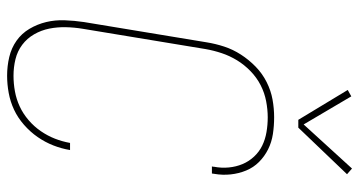

<svg xmlns="http://www.w3.org/2000/svg" viewBox="-255 -747 1010 540"><g transform="rotate(90 250.0 -477.0)"><path d="M193 8Q166 8 140.5 2Q115 -4 94.5 -18.5Q74 -33 61 -55Q48 -77 42 -102Q36 -127 37 -154Q38 -181 42 -208L99 -553Q103 -578 111 -602.5Q119 -627 133.5 -649.5Q148 -672 167.5 -691Q187 -710 211 -722Q235 -734 260 -738.5Q285 -743 310 -743Q334 -743 357 -739.5Q380 -736 400 -726Q420 -716 435.5 -700.5Q451 -685 459.5 -664.5Q468 -644 470.5 -621Q473 -598 469 -575Q469 -573 468.5 -571.5Q468 -570 468 -568H448Q449 -570 449 -571.5Q449 -573 449 -574Q453 -595 451 -615.5Q449 -636 441.5 -654Q434 -672 420.5 -686.5Q407 -701 389.5 -709.5Q372 -718 351.5 -721.5Q331 -725 310 -725Q288 -725 264.5 -720.5Q241 -716 219.5 -705Q198 -694 180 -676.5Q162 -659 149.5 -638.5Q137 -618 129.5 -595.5Q122 -573 118 -550L61 -205Q57 -181 56.5 -157Q56 -133 60.5 -110.5Q65 -88 76.5 -68Q88 -48 106 -34.5Q124 -21 146.5 -15.5Q169 -10 193 -10Q215 -10 237 -14Q259 -18 279.5 -27.5Q300 -37 318 -52.5Q336 -68 349 -87Q362 -106 370 -126.5Q378 -147 382 -169H402Q398 -145 389 -122Q380 -99 365.5 -78Q351 -57 331 -39.5Q311 -22 288.5 -11.5Q266 -1 241.5 3.5Q217 8 193 8ZM339 -811H317L233 -950L251 -960L330 -826L454 -962L470 -948Z"/></g></svg>

Font: Iosevka Curly Thin Oblique
Style: Regular
Weight: 100
Italic angle: -9°
Monospace: yes
Designer: Belleve Invis
Foundry: Belleve Invis
Version: Version 11.1.0; ttfautohint (v1.8.3)